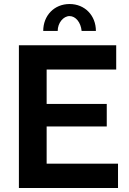

<svg xmlns="http://www.w3.org/2000/svg" viewBox="-20 -935 641 955"><path d="M267 -781C267 -821 295 -855 326 -855C356 -855 382 -824 386 -781H457C457 -858 402 -915 326 -915C250 -915 195 -858 195 -781ZM567 -121H212V-306H511V-418H212V-589H558V-710H74V0H567Z"/></svg>

Font: FIGSv2-sans-serif
Style: Bold
Weight: 700
Designer: Matt McInerney, Pablo Impallari, Rodrigo Fuenzalida,Mirko Velimirovic
Foundry: Matt McInerney, Pablo Impallari, Rodrigo Fuenzalida
Version: Version 4.021;hotconv 1.0.109;makeotfexe 2.5.65596